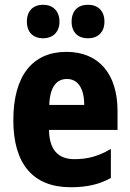

<svg xmlns="http://www.w3.org/2000/svg" viewBox="-20 -870 547 807"><path d="M93 -779C93 -733 121 -709 161 -709C201 -709 230 -734 230 -779C230 -825 201 -850 161 -850C121 -850 93 -826 93 -779ZM281 -779C281 -734 308 -709 350 -709C391 -709 419 -734 419 -779C419 -825 391 -850 350 -850C309 -850 281 -826 281 -779ZM259 -652C117 -652 36 -552 36 -365C36 -182 118 -83 277 -83C345 -83 398 -95 446 -122V-244C393 -213 348 -201 293 -201C223 -201 187 -242 186 -324H474V-403C474 -560 395 -652 259 -652ZM261 -538C308 -538 334 -498 334 -429H187C190 -508 220 -538 261 -538Z"/></svg>

Font: Noto Sans Kannada UI Condensed ExtraBold
Style: Regular
Weight: 800
Width: 3
Designer: Jelle Bosma - Monotype Design Team
Foundry: Monotype Imaging Inc.
Version: Version 2.005